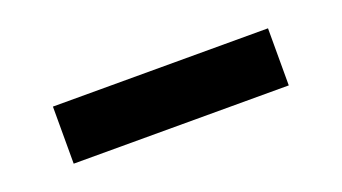

<svg xmlns="http://www.w3.org/2000/svg" viewBox="-27 -470 631 354"><g transform="rotate(-20 288.0 -293.0)"><path d="M77 -237V-349H499V-237Z"/></g></svg>

Font: DM Sans 17pt
Style: Bold
Weight: 700
Version: Version 4.004;gftools[0.9.30]